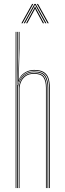

<svg xmlns="http://www.w3.org/2000/svg" viewBox="-20 -963 333 983"><path d="M231.2 0V-514Q231.2 -542 224.5 -561.4Q217.8 -580.8 201 -590.9Q184.2 -601 154.2 -601Q126.5 -601 104.6 -585.6Q82.8 -570.2 74 -542.5H72.2L75.8 -668V-800H80V-716L75.8 -555.5H76.8Q85 -577.8 107 -591.4Q129 -605 154.2 -605Q186 -605 203.5 -594.5Q221 -584 228.1 -563.6Q235.2 -543.2 235.2 -514V0ZM60 0V-800H64V0ZM76 0V-508.8Q76 -525.8 83.6 -544.4Q91.2 -563 108.4 -576Q125.5 -589 154.2 -589Q192.2 -589 205.8 -569.6Q219.2 -550.2 219.2 -514V0H215.2V-514Q215.2 -548.2 202.6 -566.6Q190 -585 154.2 -585Q127.5 -585 111.1 -572.9Q94.8 -560.8 87.4 -543.1Q80 -525.5 80 -508.8V0ZM68 0V-800H71.5V-608.5L70.2 -527.8H72Q77.8 -557.5 99.4 -577.2Q121 -597 154.2 -597Q198.2 -597 212.8 -574.6Q227.2 -552.2 227.2 -514V0H223.2V-514Q223.2 -552 209 -572.5Q194.8 -593 154.2 -593Q125.2 -593 107.1 -578.8Q89 -564.5 80.5 -544.8Q72 -525 72 -508.8V0ZM89.5 -844 144.5 -943H150.5L95.5 -844ZM101.5 -844 156.5 -943H162.5L217.5 -844H211.5L164.5 -929.2L160.5 -937.5H158.5L154.5 -929.2L107.5 -844ZM113.5 -844 153.5 -917.8 158.5 -928.8H160.5L165.5 -917.8L205.5 -844H199.5L162 -913.2L160.5 -918H158.5L157 -913.2L119.5 -844ZM223.5 -844 168.5 -943H174.5L229.5 -844Z"/></svg>

Font: Big Shoulders Inline Display Thin Thin
Style: Regular
Weight: 250
Version: Version 2.002